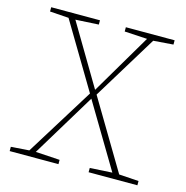

<svg xmlns="http://www.w3.org/2000/svg" viewBox="-101 -771 839 867"><g transform="rotate(15 318.5 -338.0)"><path d="M33 -656V-676H261V-656L153 -650L321 -367L488 -650L382 -656V-676H610V-656L517 -649L333 -348L525 -26L617 -20V0H389V-20L493 -26L315 -324L135 -27L248 -20V0H20V-20L105 -26L303 -345L121 -650Z"/></g></svg>

Font: Source Serif 4 ExtraLight
Style: Regular
Weight: 200
Designer: Frank Grießhammer
Foundry: Adobe
Version: Version 4.005;hotconv 1.1.0;makeotfexe 2.6.0